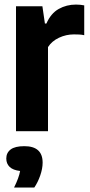

<svg xmlns="http://www.w3.org/2000/svg" viewBox="-20 -574 394 840"><path d="M50 0V-546.5H165.5L176.5 -471H183Q202.5 -515.5 236.8 -534.8Q271 -554 312.5 -554Q322.5 -554 332 -553Q341.5 -552 348.5 -550.5V-420Q337.5 -422.5 326 -423Q314.5 -423.5 303.5 -423.5Q269 -423.5 237.8 -408.8Q206.5 -394 190 -368V0ZM41.5 246.5Q63 203.5 68 174Q37 170.5 22.2 156.2Q7.5 142 7.5 119.5Q7.5 94.5 26.5 80Q45.5 65.5 86.5 65.5Q166.5 65.5 166.5 137.5Q166.5 163.5 156 193.8Q145.5 224 130 246.5Z"/></svg>

Font: Encode Sans Condensed
Style: Bold
Weight: 700
Width: 3
Designer: Multiple Designers
Foundry: Impallari Type
Version: Version 3.000; ttfautohint (v1.8.3) -l 8 -r 50 -G 200 -x 14 